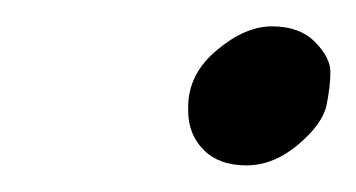

<svg xmlns="http://www.w3.org/2000/svg" viewBox="-20 -433 269 145"><path d="M122.1 -352.1Q122.1 -377 143.6 -395Q165 -413.1 185.5 -413.1Q206.1 -413.1 217.8 -401.4Q229.5 -389.6 229.5 -378.7Q229.5 -367.7 226.6 -353.5Q223.6 -339.4 205.1 -323.7Q186.5 -308.1 166 -308.1Q145.5 -308.1 133.8 -319.8Q122.1 -331.5 122.1 -349.6Z"/></svg>

Font: Tuffy
Style: Italic
Weight: 400
Italic angle: -12°
Designer: Thatcher Ulrich, Karoly Barta and Michael Everson
Version: Version 001.271